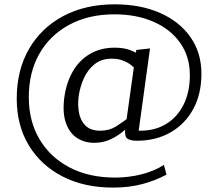

<svg xmlns="http://www.w3.org/2000/svg" viewBox="-20 -704 1009 888"><path d="M510.1 -684Q630.5 -684 720.8 -643.9Q811.1 -603.8 861.3 -531.8Q911.6 -459.8 911.6 -362.8Q911.6 -270 874.1 -200.4Q836.6 -130.8 769.1 -91.9Q701.6 -53 611.6 -53Q586.3 -53 571.1 -61.5Q555.9 -69.9 558.7 -103.8L610.3 -473L673.8 -480L621.4 -99.5Q692.9 -97.9 745.8 -129.1Q798.8 -160.3 828.5 -218.9Q858.1 -277.6 858.1 -356.3Q858.1 -441.2 814.2 -504.4Q770.4 -567.5 691.9 -602.6Q613.5 -637.7 508.7 -637.7Q390.3 -637.7 301 -589.8Q211.6 -542 162.4 -455.9Q113.2 -369.8 113.2 -254.3Q113.2 -143.4 163 -59.6Q212.8 24.2 302.5 70.8Q392.2 117.3 511.6 117.3Q574 117.3 633.1 102.7Q692.1 88 738.1 58.8L750.1 103.6Q700.1 130.6 639.1 147.1Q578.1 163.6 503.1 163.6Q369.2 163.6 269.1 112Q169 60.4 113.2 -31.8Q57.4 -124 57.4 -248Q57.4 -379 113.8 -477Q170.2 -575 272.2 -629.5Q374.2 -684 510.1 -684ZM510.3 -483.5Q552.4 -483.5 581.7 -472.3Q611.1 -461.1 641.2 -441.7L606.6 -382.2Q602.9 -389.3 588.7 -401.3Q574.4 -413.3 551 -423Q527.7 -432.6 496.6 -432.6Q448.9 -432.6 417 -406.7Q385.1 -380.7 367.6 -341.4Q350.2 -302.2 344.4 -262.7Q338.4 -221.1 345.1 -183.8Q351.8 -146.5 375.4 -123Q399.1 -99.5 444.5 -99.5Q485.4 -99.5 517 -119.4Q548.5 -139.4 589.1 -170.7L590.9 -135.1Q572.8 -115.8 547.4 -94.7Q522 -73.6 488.9 -58.6Q455.9 -43.5 415.9 -43.5Q371.9 -43.5 337.5 -65.1Q303.2 -86.6 286 -132.2Q268.7 -177.8 276.7 -247.7Q285.5 -318.6 315.7 -371.8Q345.8 -425.1 395.6 -454.3Q445.4 -483.5 510.3 -483.5Z"/></svg>

Font: Karma Variable Light
Style: Regular
Weight: 300
Designer: Joana Correia
Foundry: Indian Type Foundry
Version: Version 3.000